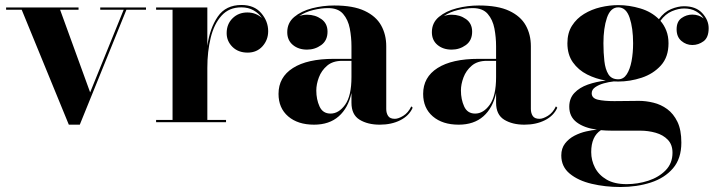

<svg xmlns="http://www.w3.org/2000/svg" viewBox="-20 -490 2880 770"><path d="M341.5 -119.5 476 -451H382V-460H565.5V-451H487L300 10H256L67 -451H4.5V-460H295V-451H221Z M606 -9H672V-451H606V-460H811.5V-306Q821.5 -377 853.5 -423.5Q885.5 -470 948.5 -470Q999.5 -470 1027.5 -437.5Q1055.5 -405 1055.5 -365Q1055.5 -330 1032.8 -304.5Q1010 -279 973 -279Q935.5 -279 912.2 -302Q889 -325 889 -357Q889 -393.5 912.8 -416.8Q936.5 -440 972 -440Q1006 -440 1030.5 -418Q1018 -436.5 997 -448.5Q976 -460.5 947.5 -460.5Q898.5 -460.5 868.5 -427.2Q838.5 -394 825 -338.8Q811.5 -283.5 811.5 -217.5V-9H886.5V0H606Z M1319 -254H1389.5V-304.5Q1389.5 -340.5 1382.8 -375.8Q1376 -411 1356 -434.2Q1336 -457.5 1296 -457.5Q1268.5 -457.5 1236.2 -449.8Q1204 -442 1180 -425.5Q1195 -431 1211.5 -431Q1244 -431 1268.8 -413.5Q1293.5 -396 1293.5 -363Q1293.5 -327.5 1268.2 -309.2Q1243 -291 1211.5 -291Q1177 -291 1154.5 -309.8Q1132 -328.5 1132 -361Q1132 -398.5 1160 -422Q1188 -445.5 1231.5 -456.8Q1275 -468 1320.5 -468Q1396.5 -468 1442.2 -446.5Q1488 -425 1508.5 -388.2Q1529 -351.5 1529 -304.5V-53Q1529 -36.5 1536.5 -25Q1544 -13.5 1563.5 -13.5Q1577.5 -13.5 1597.2 -25.5Q1617 -37.5 1629.5 -63.5L1635 -58Q1620.5 -25.5 1585.2 -7.8Q1550 10 1503 10Q1454.5 10 1422 -10Q1389.5 -30 1389.5 -78V-117Q1376.5 -57 1338.5 -23.5Q1300.5 10 1239.5 10Q1174.5 10 1135.8 -23.2Q1097 -56.5 1097 -113.5Q1097 -180.5 1154.8 -217.2Q1212.5 -254 1319 -254ZM1305.5 -34.5Q1338.5 -34.5 1364 -69.8Q1389.5 -105 1389.5 -181V-246H1352.5Q1314.5 -246 1291.8 -226.5Q1269 -207 1258.8 -179.5Q1248.5 -152 1248.5 -127Q1248.5 -91.5 1261.5 -63Q1274.5 -34.5 1305.5 -34.5Z M1899 -254H1969.5V-304.5Q1969.5 -340.5 1962.8 -375.8Q1956 -411 1936 -434.2Q1916 -457.5 1876 -457.5Q1848.5 -457.5 1816.2 -449.8Q1784 -442 1760 -425.5Q1775 -431 1791.5 -431Q1824 -431 1848.8 -413.5Q1873.5 -396 1873.5 -363Q1873.5 -327.5 1848.2 -309.2Q1823 -291 1791.5 -291Q1757 -291 1734.5 -309.8Q1712 -328.5 1712 -361Q1712 -398.5 1740 -422Q1768 -445.5 1811.5 -456.8Q1855 -468 1900.5 -468Q1976.5 -468 2022.2 -446.5Q2068 -425 2088.5 -388.2Q2109 -351.5 2109 -304.5V-53Q2109 -36.5 2116.5 -25Q2124 -13.5 2143.5 -13.5Q2157.5 -13.5 2177.2 -25.5Q2197 -37.5 2209.5 -63.5L2215 -58Q2200.5 -25.5 2165.2 -7.8Q2130 10 2083 10Q2034.5 10 2002 -10Q1969.5 -30 1969.5 -78V-117Q1956.5 -57 1918.5 -23.5Q1880.5 10 1819.5 10Q1754.5 10 1715.8 -23.2Q1677 -56.5 1677 -113.5Q1677 -180.5 1734.8 -217.2Q1792.5 -254 1899 -254ZM1885.5 -34.5Q1918.5 -34.5 1944 -69.8Q1969.5 -105 1969.5 -181V-246H1932.5Q1894.5 -246 1871.8 -226.5Q1849 -207 1838.8 -179.5Q1828.5 -152 1828.5 -127Q1828.5 -91.5 1841.5 -63Q1854.5 -34.5 1885.5 -34.5Z M2263 -62Q2263 -95.5 2283.5 -117.2Q2304 -139 2337.5 -150.8Q2371 -162.5 2409.5 -167Q2370 -173.5 2334.8 -191.2Q2299.5 -209 2277.5 -240Q2255.5 -271 2255.5 -316.5Q2255.5 -358 2274 -387Q2292.5 -416 2322.5 -434.2Q2352.5 -452.5 2388.5 -461Q2424.5 -469.5 2459.5 -469.5Q2503.5 -469.5 2548 -456.2Q2592.5 -443 2622.5 -413Q2643.5 -442 2671.2 -453.5Q2699 -465 2723 -465Q2771 -465 2796.5 -437.2Q2822 -409.5 2822 -377Q2822 -339.5 2801.5 -324.5Q2781 -309.5 2756.5 -309.5Q2732 -309.5 2712.8 -325.8Q2693.5 -342 2693.5 -372.5Q2693.5 -403.5 2713.2 -417.5Q2733 -431.5 2756.5 -431.5Q2782.5 -431.5 2802 -416Q2791.5 -433 2771.5 -444.5Q2751.5 -456 2723.5 -456Q2700.5 -456 2674.5 -445Q2648.5 -434 2628.5 -406.5Q2643.5 -389.5 2652.2 -367Q2661 -344.5 2661 -316.5Q2661 -261 2630.2 -227.2Q2599.5 -193.5 2553 -178.2Q2506.5 -163 2459.5 -163Q2450.5 -163 2441.5 -163.5Q2422 -161.5 2401.5 -155.8Q2381 -150 2367 -140.2Q2353 -130.5 2353 -116Q2353 -96 2377.8 -90.2Q2402.5 -84.5 2443.5 -84.5Q2470 -84.5 2495.5 -85Q2521 -85.5 2542.5 -85.5Q2570.5 -85.5 2600.5 -78.2Q2630.5 -71 2655.8 -52.5Q2681 -34 2696.8 -1.5Q2712.5 31 2712.5 82Q2712.5 146 2679 185Q2645.5 224 2590 242Q2534.5 260 2468 260Q2407.5 260 2353.2 247.2Q2299 234.5 2265 206.5Q2231 178.5 2231 133.5Q2231 105 2246 85.5Q2261 66 2283.8 54.2Q2306.5 42.5 2330.8 37Q2355 31.5 2374 30Q2322.5 23 2292.8 0.5Q2263 -22 2263 -62ZM2400 -316.5Q2400 -278 2403.8 -245Q2407.5 -212 2420 -192Q2432.5 -172 2459.5 -172Q2480.5 -172 2493.5 -192Q2506.5 -212 2512.8 -245Q2519 -278 2519 -316.5Q2519 -377.5 2505 -419Q2491 -460.5 2459.5 -460.5Q2428.5 -460.5 2414.2 -419Q2400 -377.5 2400 -316.5ZM2351 120Q2351 153 2366.2 182.5Q2381.5 212 2412.8 230.2Q2444 248.5 2493 248.5Q2537.5 248.5 2579.8 234.8Q2622 221 2649.5 193Q2677 165 2677 122.5Q2677 90 2658.2 70.5Q2639.5 51 2609.8 42.5Q2580 34 2547.5 34H2433.5Q2410 34 2390 32Q2351 57 2351 120Z"/></svg>

Font: Bodoni* 24pt
Style: Bold
Weight: 700
Version: Version 2.3